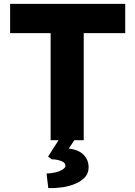

<svg xmlns="http://www.w3.org/2000/svg" viewBox="-20 -720 695 986"><path d="M240 0V-550H32V-700H623V-550H410V0ZM219 171Q239 171 261.5 166Q284 161 300 151.5Q316 142 316 131Q316 119 304.5 112Q293 105 277 101.5Q261 98 245 98L227 84L296 -24H378L333 43Q385 49 410 75.5Q435 102 435 139Q435 170 416 190.5Q397 211 366 224Q335 237 299 242Q263 247 228 246Z"/></svg>

Font: Mach
Style: Bold
Weight: 700
Version: Version 1.002